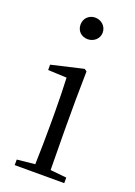

<svg xmlns="http://www.w3.org/2000/svg" viewBox="-146 -819 619 878"><g transform="rotate(20 164.0 -380.0)"><path d="M160 -655C189 -655 215 -676 215 -707C215 -738 189 -760 160 -760C130 -760 107 -738 107 -707C107 -676 130 -655 160 -655ZM130 0H285V-27L206 -35L204 -227V-378L206 -515L194 -523L39 -487V-461L130 -457C132 -407 134 -352 134 -285V-227C134 -173 133 -91 131 -36L44 -27V0Z"/></g></svg>

Font: Noto Serif TC Light
Style: Regular
Weight: 300
Designer: Ryoko NISHIZUKA 西塚涼子 (kana & ideographs); Frank Grießhammer (Latin, Greek & Cyrillic); Wenlong ZHANG 张文龙 (bopomofo); San
Foundry: Adobe
Version: Version 2.001;hotconv 1.1.0;makeotfexe 2.6.0